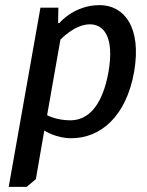

<svg xmlns="http://www.w3.org/2000/svg" viewBox="-20 -530 575 750"><path d="M216 -375C216 -375 271 -435 331 -435C386 -435 427 -385 404 -250C379 -110 320 -60 255 -60C200 -60 164 -80 164 -80ZM120 170 153 -20C153 -20 198 10 258 10C373 10 473 -75 504 -250C534 -425 464 -510 369 -510C269 -510 212 -440 212 -440H207L208 -500H138L14 200H84Z"/></svg>

Font: Scada
Style: Italic
Weight: 400
Designer: Jovanny Lemonad
Foundry: Jovanny Lemonad
Version: Version 3.005